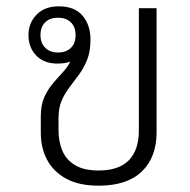

<svg xmlns="http://www.w3.org/2000/svg" viewBox="-20 -578 602 607"><path d="M292 9Q229 9 188.5 -13.5Q148 -36 128.5 -73.5Q109 -111 109 -158V-211Q109 -246 120 -270.5Q131 -295 147 -314Q163 -333 178.5 -349.5Q194 -366 202 -383Q184 -377 162 -377Q119 -377 94.5 -402.5Q70 -428 70 -467Q70 -505 95.5 -531.5Q121 -558 166 -558Q216 -558 241 -528.5Q266 -499 266 -453Q266 -415 255.5 -389Q245 -363 230 -342.5Q215 -322 200 -302.5Q185 -283 175 -260Q165 -237 165 -204V-165Q165 -131 177 -102Q189 -73 217 -56Q245 -39 292 -39Q356 -39 387.5 -71.5Q419 -104 419 -165V-552H475V-159Q475 -81 428.5 -36Q382 9 292 9ZM163 -412Q189 -412 204 -426.5Q219 -441 219 -467Q219 -493 204 -507.5Q189 -522 163 -522Q138 -522 123 -507.5Q108 -493 108 -467Q108 -442 123 -427Q138 -412 163 -412Z"/></svg>

Font: Noto Sans Thai Looped Light
Style: Regular
Weight: 300
Designer: Sasikarn Vongin, Ben Mitchell
Foundry: The Fontpad Ltd
Version: Version 1.001; ttfautohint (v1.8.4.7-5d5b)